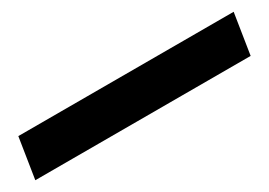

<svg xmlns="http://www.w3.org/2000/svg" viewBox="-26 -166 621 444"><g transform="rotate(-30 285.0 56.0)"><path d="M6 2 -11 110H564L581 2Z"/></g></svg>

Font: Rabbid Highway Sign IV
Style: BdObl
Weight: 400
Foundry: Cannot Into Space Fonts
Version: Version 0.277